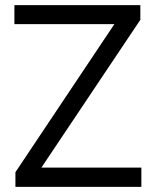

<svg xmlns="http://www.w3.org/2000/svg" viewBox="-20 -727 601 747"><path d="M40 -57 449 -669 468 -633H36V-707H526V-650L115 -36L102 -75H530V0H40Z"/></svg>

Font: 42dot Sans Light
Style: Regular
Weight: 400
Version: Version 1.000